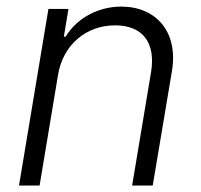

<svg xmlns="http://www.w3.org/2000/svg" viewBox="-20 -573 621 593"><path d="M38.7 0H102.3L159.1 -340.9C174.7 -436.1 247.2 -494.7 335.6 -494.7C421.5 -494.7 461.6 -440.3 446.4 -349.4L388.1 0H451.7L511 -353.3C531.6 -476.2 460.6 -552.6 354.8 -552.6C278.4 -552.6 214.5 -512.8 182.9 -459.9H177.2L191.4 -545.5H129.6Z"/></svg>

Font: TID UI Light
Style: Italic
Weight: 300
Italic angle: -9.39999°
Designer: The TID Project Authors
Foundry: Bakken & Bæck
Version: Version 1.001;hotconv 1.0.109;makeotfexe 2.5.65596